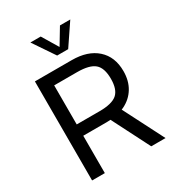

<svg xmlns="http://www.w3.org/2000/svg" viewBox="-214 -1048 1076 1175"><g transform="rotate(-30 324.0 -460.0)"><path d="M88 -700H348Q461 -700 525 -642.5Q589 -585 589 -484Q589 -416 559 -366.5Q529 -317 474.5 -290.5Q420 -264 344 -264H100V-344H339Q427 -344 463 -375Q499 -406 499 -482Q499 -558 463 -589Q427 -620 340 -620H178V0H88ZM363 -281 437 -333 607 0H506ZM183 -920H256L324 -807L392 -920H465L363 -769H285Z"/></g></svg>

Font: Moderustic
Style: Regular
Weight: 400
Designer: Tural Alisoy
Foundry: TAFT Foundry
Version: Version 2.120